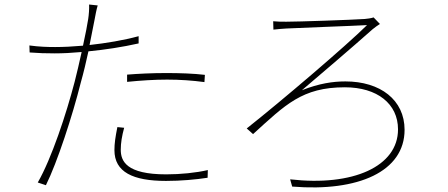

<svg xmlns="http://www.w3.org/2000/svg" viewBox="-20 -799 1980 849"><path d="M542 -469V-437C602 -443 663 -447 719 -447C776 -447 832 -443 884 -436L886 -468C836 -474 775 -476 715 -476C652 -476 591 -473 542 -469ZM529 -234 499 -237C490 -192 486 -165 486 -135C486 -38 568 1 714 1C780 1 846 -5 898 -13L899 -47C847 -35 779 -28 715 -28C538 -28 514 -87 514 -137C514 -167 519 -197 529 -234ZM224 -591C192 -591 153 -592 110 -598L111 -567C149 -564 183 -563 222 -563C257 -563 298 -565 341 -569C331 -523 320 -476 310 -437C273 -295 208 -98 147 8L183 20C233 -80 301 -289 337 -433C350 -479 361 -526 371 -572C444 -579 522 -591 593 -607V-639C527 -621 449 -608 376 -600L398 -711C401 -728 407 -759 412 -775L374 -779C375 -761 373 -734 370 -715C367 -693 358 -648 347 -597C302 -593 259 -591 224 -591Z M1188 -705 1189 -668C1208 -670 1228 -672 1247 -673C1299 -676 1534 -684 1603 -688C1511 -597 1230 -357 1071 -231L1099 -206C1242 -336 1316 -413 1505 -413C1648 -413 1740 -340 1740 -227C1740 -63 1541 26 1263 -6L1272 26C1565 50 1769 -41 1769 -225C1769 -357 1662 -439 1507 -439C1452 -439 1391 -430 1315 -400C1395 -468 1537 -589 1628 -670C1635 -676 1653 -689 1660 -693L1632 -722C1621 -718 1603 -716 1592 -715C1532 -711 1298 -703 1246 -703C1225 -703 1207 -703 1188 -705Z"/></svg>

Font: Harano Aji Gothic ExtraLight
Style: Regular
Weight: 250
Foundry: Masamichi Hosoda
Version: HaranoAjiGothic-ExtraLight version 20230610;ttx 4.39.4